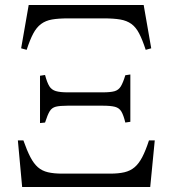

<svg xmlns="http://www.w3.org/2000/svg" viewBox="-20 -743 685 763"><path d="M68 0 51 -185H73Q87 -145 100.5 -119Q114 -93 130.5 -78.5Q147 -64 170.5 -58.5Q194 -53 227 -53H418Q451 -53 474.5 -58.5Q498 -64 515 -78.5Q532 -93 545.5 -119Q559 -145 572 -185H595L577 0ZM139 -254V-442L159 -445Q167 -415 176 -400.5Q185 -386 202 -381Q219 -376 249 -376H388Q419 -376 435 -380.5Q451 -385 460 -399.5Q469 -414 478 -444L498 -447V-259L478 -256Q471 -285 462.5 -299.5Q454 -314 437 -318.5Q420 -323 388 -323H249Q218 -323 202 -319Q186 -315 177.5 -301Q169 -287 159 -256ZM86 -545 64 -551 94 -723H551L581 -551L559 -545Q546 -585 533 -610Q520 -635 502 -648Q484 -661 458 -665.5Q432 -670 391 -670H252Q212 -670 186.5 -665.5Q161 -661 143 -647.5Q125 -634 112 -609.5Q99 -585 86 -545Z"/></svg>

Font: Literata 60pt
Style: Regular
Weight: 400
Designer: Latin by Veronika Burian and Jose Scaglione. Greek by Irene Vlachou. Cyrillic by Vera Evstafieva.
Foundry: TypeTogether
Version: Version 3.002